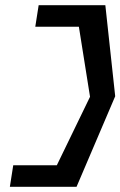

<svg xmlns="http://www.w3.org/2000/svg" viewBox="-20 -650 464 740"><path d="M31 -13 18 70H275L424 -279L386 -630H129L116 -547H284L327 -277L199 -13Z"/></svg>

Font: Charger Pro
Style: BdExtObl
Weight: 700
Designer: Jasper
Foundry: Cannot Into Space Fonts
Version: Version 1.09